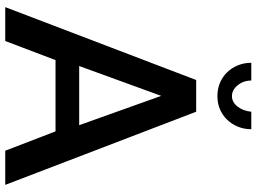

<svg xmlns="http://www.w3.org/2000/svg" viewBox="-140 -814 955 714"><g transform="rotate(90 337.0 -457.5)"><path d="M278 -710H396L668 0H541L469 -187H204L133 0H7ZM446 -275 337 -580 226 -275ZM338 -843Q360 -843 376.5 -863.5Q393 -884 396 -915H461Q461 -888 451.5 -865Q442 -842 425.5 -825Q409 -808 387 -798.5Q365 -789 338 -789Q311 -789 288.5 -798.5Q266 -808 249.5 -825Q233 -842 223.5 -865Q214 -888 214 -915H280Q280 -886 297.5 -864.5Q315 -843 338 -843Z"/></g></svg>

Font: Rising Sun SemiBold
Style: Regular
Weight: 600
Designer: Matt McInerney, Pablo Impallari, Rodrigo Fuenzalida (Raleway font), Stephen Hutchings (Greek), Cristiano Sobral (main ch
Foundry: The Rising Sun Project Authors
Version: Version 4.327; ttfautohint (v1.8.4.7-5d5b-dirty)